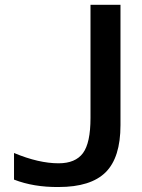

<svg xmlns="http://www.w3.org/2000/svg" viewBox="-20 -751 578 782"><path d="M37.1 -19.5V-127.9Q137.7 -85.9 218.8 -85.9Q287.1 -85.9 317.9 -127.4Q348.6 -168.9 348.6 -270.5V-731.4H470.7V-241.2Q470.7 -109.4 410.2 -49.3Q349.6 10.7 218.8 10.7Q117.2 11.7 37.1 -19.5Z"/></svg>

Font: Gen Shin Gothic Medium
Style: Regular
Weight: 500
Designer: [Source Han Sans]
Ryoko NISHIZUKA  (kana & ideographs); Paul D. Hunt (Latin, Greek & Cyrillic); Wenlong ZHANG  (bopomofo
Version: Version 1.002.20150607